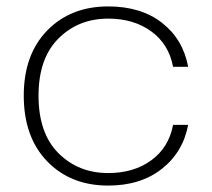

<svg xmlns="http://www.w3.org/2000/svg" viewBox="-20 -570 661 598"><path d="M54 -272Q54 -400 127 -475Q200 -550 317 -550Q419 -550 484.5 -499Q550 -448 566 -362H519Q506 -432 451.5 -472Q397 -512 317 -512Q224 -512 162 -450Q100 -388 100 -272Q100 -155 162 -93Q224 -31 317 -31Q397 -31 451.5 -71Q506 -111 519 -181H566Q550 -96 484 -44Q418 8 317 8Q200 8 127 -67.5Q54 -143 54 -272Z"/></svg>

Font: Poppins ExtraLight
Style: Regular
Weight: 275
Designer: Ninad Kale (Devanagari), Jonny Pinhorn (Latin)
Foundry: Indian Type Foundry
Version: Version 3.200;PS 1.000;hotconv 16.6.54;makeotf.lib2.5.65590